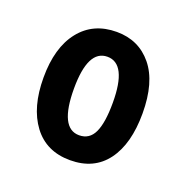

<svg xmlns="http://www.w3.org/2000/svg" viewBox="-76 -793 477 492"><g transform="rotate(20 163.0 -547.0)"><path d="M297 -548Q297 -465 262.5 -418.5Q228 -372 163 -372Q98 -372 62.5 -419.5Q27 -467 27 -548Q27 -630 63.5 -676Q100 -722 164 -722Q224 -722 260.5 -677.5Q297 -633 297 -548ZM110 -548Q110 -440 163 -440Q191 -440 203.5 -466.5Q216 -493 216 -548Q216 -654 163 -654Q110 -654 110 -548Z"/></g></svg>

Font: Noto Sans Malayalam ExtraCondensed SemiBold
Style: Regular
Weight: 600
Width: 2
Designer: Jelle Bosma - Monotype Design Team
Foundry: Monotype Imaging Inc.
Version: Version 2.104; ttfautohint (v1.8.4.7-5d5b)